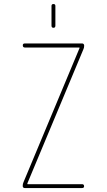

<svg xmlns="http://www.w3.org/2000/svg" viewBox="-20 -950 540 970"><path d="M240.2 -820.3V-919.9Q240.2 -929.7 250 -929.7Q259.8 -929.7 259.8 -919.9V-820.3Q259.8 -809.6 250 -809.6Q240.2 -809.6 240.2 -820.3ZM98.6 -29.3 381.8 -707V-709Q381.8 -710 380.9 -710H105.5Q95.7 -710 95.2 -720.2Q94.7 -730.5 105.5 -730.5H394.5Q404.3 -730.5 405.3 -719.7Q405.3 -709 401.4 -701.2L118.2 -23.4V-21.5Q118.2 -20.5 119.1 -19.5H394.5Q404.3 -19.5 404.8 -9.8Q405.3 0 394.5 0H105.5Q95.7 0 94.7 -9.8Q94.7 -21.5 98.6 -29.3Z"/></svg>

Font: Rounded Mgen+ 1m thin
Style: Regular
Weight: 100
Designer: [Source Han Sans]
Ryoko NISHIZUKA  (kana & ideographs); Paul D. Hunt (Latin, Greek & Cyrillic); Wenlong ZHANG  (bopomofo
Version: Version 1.059.20150602